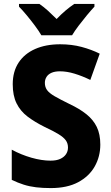

<svg xmlns="http://www.w3.org/2000/svg" viewBox="-20 -950 565 980"><path d="M492 -212Q492 -151 463.5 -100.5Q435 -50 379 -20Q323 10 239 10Q198 10 164.5 6Q131 2 101 -7.5Q71 -17 40 -32V-186Q88 -160 140.5 -145Q193 -130 238 -130Q268 -130 287.5 -139Q307 -148 317 -163Q327 -178 327 -197Q327 -218 316 -233.5Q305 -249 279 -265Q253 -281 206 -303Q156 -328 120 -355.5Q84 -383 64.5 -422.5Q45 -462 45 -520Q45 -585 75 -630.5Q105 -676 159.5 -700Q214 -724 287 -724Q346 -724 396.5 -710.5Q447 -697 489 -676L441 -542Q400 -562 360.5 -574Q321 -586 286 -586Q260 -586 243 -578.5Q226 -571 217.5 -557.5Q209 -544 209 -527Q209 -506 220 -490.5Q231 -475 258.5 -459Q286 -443 335 -419Q386 -395 421 -367Q456 -339 474 -302Q492 -265 492 -212ZM191 -770Q179 -791 158.5 -818.5Q138 -846 116 -872.5Q94 -899 77 -916V-930H181Q203 -915 224 -896Q245 -877 269 -853Q293 -878 315 -896.5Q337 -915 359 -930H462V-916Q445 -898 423.5 -872Q402 -846 381.5 -819Q361 -792 348 -770Z"/></svg>

Font: Noto Sans Khmer SemiCondensed ExtraBold
Style: Regular
Weight: 800
Width: 4
Designer: Danh Hong and the Monotype Design Team
Foundry: Monotype Imaging Inc.
Version: Version 2.004